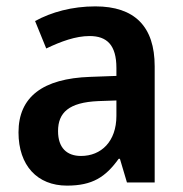

<svg xmlns="http://www.w3.org/2000/svg" viewBox="-20 -572 574 602"><path d="M279 -552C206 -552 141 -534 90 -506L125 -420C171 -442 217 -459 261 -459C315 -459 345 -431 345 -359V-334L263 -331C114 -326 38 -268 38 -157C38 -53 97 10 190 10C270 10 311 -17 352 -74H356L378 0H465V-364C465 -489 402 -552 279 -552ZM288 -255 345 -257V-209C345 -128 297 -83 234 -83C190 -83 162 -108 162 -161C162 -219 196 -251 288 -255Z"/></svg>

Font: Noto Sans Myanmar UI SemiCondensed SemiBold
Style: Regular
Weight: 600
Width: 4
Designer: Monotype Design Team
Foundry: Monotype Imaging Inc.
Version: Version 2.103